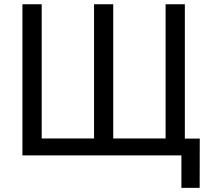

<svg xmlns="http://www.w3.org/2000/svg" viewBox="-20 -748 1012 924"><path d="M180.7 -727.5V-81.5H432.6V-727.5H524.9V-81.5H776.9V-727.5H869.6V0H87.9V-727.5ZM853 0H816.4V-81.1H941.4L940.9 156.2H853Z"/></svg>

Font: Inter RS Variable
Style: Regular
Weight: 400
Designer: Rasmus Andersson (customised by Maria Ramos and Noel Pretorius)
Foundry: rsms
Version: Version 3.001;Glyphs 3.2.3 (3260)